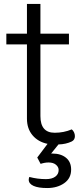

<svg xmlns="http://www.w3.org/2000/svg" viewBox="-20 -720 414 969"><path d="M358 -33Q358 -14 342 -6Q313 8 275 9L238 55H245Q287 55 313 76Q339 97 339 136Q339 180 304 204.5Q269 229 218 229Q173 229 149 218Q125 207 125 187Q125 181 128 173Q169 184 212 184Q242 184 259 171.5Q276 159 276 138Q276 123 262.5 111.5Q249 100 225 100Q206 100 185 107L168 75L220 6Q172 -4 144 -37.5Q116 -71 116 -121V-496H12V-550H116V-700H184V-550H328V-496H184V-134Q184 -50 256 -50Q302 -50 342 -67Q349 -62 353.5 -52.5Q358 -43 358 -33Z"/></svg>

Font: Krub
Style: Regular
Weight: 400
Designer: Ekaluck Peanpanawate
Foundry: Cadson Demak Co.,Ltd.
Version: Version 1.000; ttfautohint (v1.6)